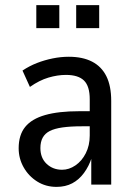

<svg xmlns="http://www.w3.org/2000/svg" viewBox="-20 -722 522 751"><path d="M201 9Q159 9 125.5 -12Q92 -33 72.5 -67.5Q53 -102 53 -142Q53 -194 78.5 -225.5Q104 -257 156.5 -272Q209 -287 290 -287H343V-228H300Q255 -228 224 -223.5Q193 -219 174.5 -209.5Q156 -200 147 -183.5Q138 -167 138 -143Q138 -104 162.5 -81Q187 -58 223 -58Q250 -58 275 -75Q300 -92 315.5 -122.5Q331 -153 331 -192V-334Q331 -385 308.5 -407Q286 -429 238 -429Q205 -429 169.5 -418.5Q134 -408 97 -382L68 -446Q95 -464 124.5 -475.5Q154 -487 186 -493.5Q218 -500 249 -500Q303 -500 340 -481Q377 -462 396 -424Q415 -386 415 -327V0H337V-106H339Q328 -72 308.5 -45.5Q289 -19 262.5 -5Q236 9 201 9ZM278 -612V-702H368V-612ZM122 -612V-702H212V-612Z"/></svg>

Font: Nunito Sans 10pt Condensed Medium
Style: Regular
Weight: 500
Width: 3
Designer: Vernon Adams
Foundry: Vernon Adams
Version: Version 3.101;gftools[0.9.27]